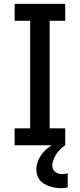

<svg xmlns="http://www.w3.org/2000/svg" viewBox="-20 -755 415 998"><path d="M56 0V-88H137V-647H56V-735H319V-647H238V-88H319V0ZM296 223Q281 223 266 220.5Q251 218 237 213.5Q223 209 210 201Q197 193 187.5 182Q178 171 173.5 156.5Q169 142 169 127Q169 98 182.5 71Q196 44 217.5 24Q239 4 265 -10Q291 -24 319 -32V0Q305 9 293.5 20.5Q282 32 273 45.5Q264 59 258 74.5Q252 90 252 107Q252 116 256 125Q260 134 268 139.5Q276 145 285.5 147.5Q295 150 304 150Q311 150 318 149Q325 148 332 146V219Q323 221 314 222Q305 223 296 223Z"/></svg>

Font: Iosevka Custom Semibold
Style: Regular
Weight: 600
Designer: Belleve Invis
Foundry: Belleve Invis
Version: Version 27.0.2; ttfautohint (v1.8.4)